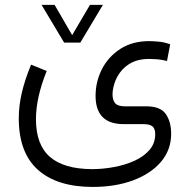

<svg xmlns="http://www.w3.org/2000/svg" viewBox="-20 -505 761 769"><path d="M236.8 -334.5 146.5 -485.4H198.7L269 -364.3L340.3 -485.4H392.1L301.8 -334.5ZM167 -220.7Q124 -113.8 124 -27.8Q124 74.7 179.9 123.3Q235.8 171.9 348.6 172.4Q391.1 172.4 435.5 164.3Q480 156.2 517.6 139.4Q555.2 122.6 578.4 95.9Q601.6 69.3 601.6 32.7Q601.6 9.3 590.1 0.7Q578.6 -7.8 555.7 -7.8H475.6Q362.8 -7.8 362.8 -121.1Q362.8 -178.2 388.4 -228.3Q414.1 -278.3 462.2 -309.3Q510.3 -340.3 577.1 -340.3Q590.3 -340.3 614 -338.4Q637.7 -336.4 661.6 -327.6L648.9 -260.7Q628.4 -266.1 609.4 -267.6Q590.3 -269 577.1 -269Q535.6 -269 507.3 -254.2Q479 -239.3 462.2 -216.6Q445.3 -193.8 438 -169.7Q430.7 -145.5 430.7 -127.4Q430.7 -104 441.2 -91.6Q451.7 -79.1 480.5 -79.1H568.4Q623 -78.6 644.3 -47.9Q665.5 -17.1 665.5 30.8Q665.5 95.2 624.8 143.1Q584 190.9 513.2 217.3Q442.4 243.7 351.1 243.7Q209 243.7 132.1 175.3Q55.2 106.9 55.2 -31.2Q55.2 -81.1 67.4 -133.5Q79.6 -186 104.5 -246.1Z"/></svg>

Font: Vazir Light FD-UI
Style: Light-FD-UI
Weight: 300
Designer: Saber Rastikerdar
Foundry: Saber Rastikerdar
Version: Version 30.1.0